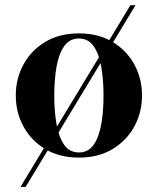

<svg xmlns="http://www.w3.org/2000/svg" viewBox="-20 -599 609 742"><path d="M41 -230Q41 -294.9 70.6 -349.5Q100.1 -404.1 154.8 -437Q209.5 -470 284.9 -470Q360.4 -470 415 -437Q469.7 -404.1 499.3 -349.5Q528.8 -294.9 528.8 -230Q528.8 -165 499.3 -110.5Q469.7 -55.9 415 -22.9Q360.4 10 284.9 10Q209.5 10 154.8 -22.9Q100.1 -55.9 70.6 -110.5Q41 -165 41 -230ZM189.7 -230Q189.7 -170.4 198.2 -120.4Q206.8 -70.3 227.5 -40Q248.3 -9.8 284.9 -9.8Q321.5 -9.8 342.3 -40Q363 -70.3 371.6 -120.4Q380.1 -170.4 380.1 -230Q380.1 -289.6 371.6 -339.6Q363 -389.6 342.3 -419.9Q321.5 -450.2 284.9 -450.2Q248.3 -450.2 227.5 -419.9Q206.8 -389.6 198.2 -339.6Q189.7 -289.6 189.7 -230ZM483.9 -578.8H503.7L79.1 123.2H59.3Z"/></svg>

Font: Bodoni* 11
Style: Bold
Weight: 700
Version: Version 2.000; ttfautohint (v1.8.1)